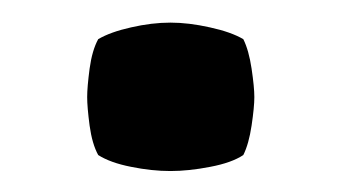

<svg xmlns="http://www.w3.org/2000/svg" viewBox="-20 -146 309 174"><path d="M59 -58Q59 -67 61.2 -83.8Q63.5 -100.5 69 -110.5Q80 -117 98.8 -121.2Q117.5 -125.5 134.5 -125.5Q151 -125.5 170.2 -121.2Q189.5 -117 200.5 -110.5Q205.5 -100.5 208 -83.8Q210.5 -67 210.5 -58Q210.5 -49 208 -32.2Q205.5 -15.5 200.5 -5.5Q190 1.5 170.5 5.2Q151 9 134.5 9Q117.5 9 98.8 5.2Q80 1.5 69 -5.5Q63.5 -15.5 61.2 -32.2Q59 -49 59 -58Z"/></svg>

Font: Signika Medium
Style: Regular
Weight: 500
Designer: Anna Giedry
Foundry: Anna Giedry
Version: Version 2.000